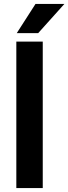

<svg xmlns="http://www.w3.org/2000/svg" viewBox="-20 -963 350 983"><path d="M198.9 -750V0H63.6V-750ZM65.9 -793.5 161.8 -942.9H309.7L175.6 -793.5Z"/></svg>

Font: Vazirmatn
Style: Regular
Weight: 400
Designer: Saber Rastikerdar
Foundry: Saber Rastikerdar
Version: Version 33.003;September 2, 2022;FontCreator 14.0.0.2862 64-